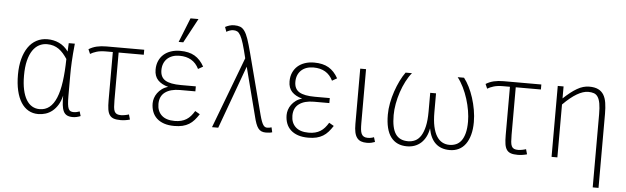

<svg xmlns="http://www.w3.org/2000/svg" viewBox="-55 -977 4501 1381"><g transform="rotate(5 2195.5 -286.5)"><path d="M543.9 2.9Q531.2 8.3 516.6 11.7Q502 15.1 487.8 15.1Q461.9 15.1 445.8 6.8Q429.7 -1.5 420.9 -19.5Q412.1 -37.6 408.9 -65.4Q405.8 -93.3 405.8 -132.8Q396.5 -93.3 379.4 -65.4Q362.3 -37.6 340.1 -19.5Q317.9 -1.5 291.7 6.8Q265.6 15.1 237.8 15.1Q198.7 15.1 167.5 -2.7Q136.2 -20.5 114.3 -54.9Q92.3 -89.4 80.6 -139.6Q68.8 -189.9 68.8 -254.9Q68.8 -316.9 82 -367.2Q95.2 -417.5 119.6 -453.1Q144 -488.8 179.4 -507.8Q214.8 -526.9 258.8 -526.9Q280.8 -526.9 301.8 -522.5Q322.8 -518.1 342.3 -509Q361.8 -500 378.9 -485.6Q396 -471.2 410.2 -451.2Q411.1 -467.8 411.6 -483.9Q412.1 -500 413.1 -512.2H457Q452.6 -470.7 450.2 -438.7Q447.8 -406.7 446.3 -379.6Q444.8 -352.5 444.3 -328.9Q443.8 -305.2 443.8 -280.8V-132.8Q443.8 -97.2 446.3 -75.2Q448.7 -53.2 454.3 -41.3Q460 -29.3 469.2 -25.1Q478.5 -21 492.2 -21Q502.4 -21 512.9 -23.4Q523.4 -25.9 534.2 -29.8ZM245.1 -21Q286.1 -21 315.9 -44.9Q345.7 -68.8 365.2 -116.2Q384.8 -163.6 394.5 -233.9Q404.3 -304.2 405.8 -397Q391.6 -418.5 376.5 -435.8Q361.3 -453.1 343.8 -465.6Q326.2 -478 305.2 -484.6Q284.2 -491.2 258.8 -491.2Q228 -491.2 201.4 -477.3Q174.8 -463.4 155 -434.1Q135.3 -404.8 124 -359.6Q112.8 -314.5 112.8 -252Q112.8 -193.4 122.3 -150.1Q131.8 -106.9 149.2 -78.1Q166.5 -49.3 190.9 -35.2Q215.3 -21 245.1 -21Z M958 -476.1H776.4V-132.8Q776.4 -103 778.1 -83Q779.8 -63 785.6 -51Q791.5 -39.1 802.7 -33.9Q814 -28.8 833 -28.8Q838.9 -28.8 846.7 -29.8Q854.5 -30.8 862.1 -32.2Q869.6 -33.7 876.7 -35.4Q883.8 -37.1 889.2 -39.1L899.4 -2.9Q893.6 -1 885.5 0.7Q877.4 2.4 868.4 3.9Q859.4 5.4 850.1 6.1Q840.8 6.8 833 6.8Q802.2 6.8 783.2 0.5Q764.2 -5.9 753.2 -21.5Q742.2 -37.1 738.3 -63Q734.4 -88.9 734.4 -127.9V-476.1H685.1Q644.5 -476.1 617.4 -467.8Q590.3 -459.5 572.3 -448.2L558.1 -481Q584.5 -497.6 615.5 -504.9Q646.5 -512.2 686 -512.2H958Z M1396.5 -85Q1380.4 -60.1 1363.8 -41.3Q1347.2 -22.5 1326.7 -10Q1306.2 2.4 1280.5 8.8Q1254.9 15.1 1220.7 15.1Q1178.2 15.1 1146.7 4.4Q1115.2 -6.3 1094 -25.9Q1072.8 -45.4 1062.3 -73Q1051.8 -100.6 1051.8 -133.8Q1051.8 -152.3 1057.9 -171.6Q1064 -190.9 1076.7 -208.5Q1089.4 -226.1 1108.2 -240Q1127 -253.9 1152.8 -261.2Q1104.5 -273.9 1078.1 -301.8Q1051.8 -329.6 1051.8 -377Q1051.8 -412.1 1064 -439.9Q1076.2 -467.8 1097.9 -487.1Q1119.6 -506.3 1149.9 -516.6Q1180.2 -526.9 1216.8 -526.9Q1280.3 -526.9 1321.5 -502.7Q1362.8 -478.5 1390.6 -428.2L1355.5 -408.2Q1335 -450.2 1299.8 -470.7Q1264.6 -491.2 1215.8 -491.2Q1187 -491.2 1164.6 -483.2Q1142.1 -475.1 1126.2 -460Q1110.4 -444.8 1102.1 -423.8Q1093.8 -402.8 1093.8 -377Q1093.8 -326.2 1129.6 -304.2Q1165.5 -282.2 1243.7 -282.2H1350.6V-246.1H1238.8Q1170.9 -246.1 1132.3 -217.5Q1093.8 -189 1093.8 -132.8Q1093.8 -81.1 1126 -51Q1158.2 -21 1220.7 -21Q1246.6 -21 1267.3 -26.4Q1288.1 -31.7 1304.9 -42.2Q1321.8 -52.7 1335.7 -68.6Q1349.6 -84.5 1361.8 -105ZM1232.9 -589.8H1199.7L1270 -766.1H1327.6Z M1833 -116.2Q1840.3 -88.9 1846.7 -72.3Q1853 -55.7 1859.6 -46.4Q1866.2 -37.1 1873.3 -33.9Q1880.4 -30.8 1888.2 -30.8Q1896.5 -30.8 1905.5 -32.7Q1914.6 -34.7 1918.9 -36.1L1926.8 -1Q1918.5 2 1906 3.4Q1893.6 4.9 1880.9 4.9Q1862.3 4.9 1848.9 -1Q1835.4 -6.8 1825.7 -19.8Q1815.9 -32.7 1808.1 -54Q1800.3 -75.2 1793 -106L1703.1 -455.1L1537.1 0H1492.2L1687 -514.2Q1671.4 -579.1 1659.7 -617.4Q1647.9 -655.8 1636.5 -675.8Q1625 -695.8 1613 -701.9Q1601.1 -708 1585.9 -708Q1571.8 -708 1557.9 -703.1Q1543.9 -698.2 1535.2 -691.9L1522.9 -726.1Q1535.6 -733.4 1553 -738.8Q1570.3 -744.1 1586.9 -744.1Q1612.8 -744.1 1630.6 -737.5Q1648.4 -731 1662.8 -710.9Q1677.2 -690.9 1689.7 -654.5Q1702.1 -618.2 1717.8 -558.1Z M2363.8 -85Q2347.7 -60.1 2331.1 -41.3Q2314.5 -22.5 2293.9 -10Q2273.4 2.4 2247.8 8.8Q2222.2 15.1 2188 15.1Q2145.5 15.1 2114 4.4Q2082.5 -6.3 2061.3 -25.9Q2040 -45.4 2029.5 -73Q2019 -100.6 2019 -133.8Q2019 -152.3 2025.1 -171.6Q2031.2 -190.9 2043.9 -208.5Q2056.6 -226.1 2075.4 -240Q2094.2 -253.9 2120.1 -261.2Q2071.8 -273.9 2045.4 -301.8Q2019 -329.6 2019 -377Q2019 -412.1 2031.2 -439.9Q2043.5 -467.8 2065.2 -487.1Q2086.9 -506.3 2117.2 -516.6Q2147.5 -526.9 2184.1 -526.9Q2247.6 -526.9 2288.8 -502.7Q2330.1 -478.5 2357.9 -428.2L2322.8 -408.2Q2302.2 -450.2 2267.1 -470.7Q2231.9 -491.2 2183.1 -491.2Q2154.3 -491.2 2131.8 -483.2Q2109.4 -475.1 2093.5 -460Q2077.6 -444.8 2069.3 -423.8Q2061 -402.8 2061 -377Q2061 -326.2 2096.9 -304.2Q2132.8 -282.2 2210.9 -282.2H2317.9V-246.1H2206.1Q2138.2 -246.1 2099.6 -217.5Q2061 -189 2061 -132.8Q2061 -81.1 2093.3 -51Q2125.5 -21 2188 -21Q2213.9 -21 2234.6 -26.4Q2255.4 -31.7 2272.2 -42.2Q2289.1 -52.7 2303 -68.6Q2316.9 -84.5 2329.1 -105Z M2669.4 3.9Q2659.7 7.8 2644.8 11.5Q2629.9 15.1 2611.3 15.1Q2586.4 15.1 2568.8 8.5Q2551.3 2 2539.8 -13.2Q2528.3 -28.3 2522.9 -52.7Q2517.6 -77.1 2517.6 -112.8V-512.2H2559.6V-122.1Q2559.6 -96.2 2561.5 -77.1Q2563.5 -58.1 2569.3 -45.7Q2575.2 -33.2 2586.2 -27.1Q2597.2 -21 2615.2 -21Q2626.5 -21 2638.7 -23.4Q2650.9 -25.9 2659.2 -29.8Z M3267.1 -512.2Q3287.6 -486.3 3305.4 -450.7Q3323.2 -415 3336.4 -373.8Q3349.6 -332.5 3357.4 -288.1Q3365.2 -243.7 3365.2 -200.2Q3365.2 -148.4 3354.2 -108.4Q3343.3 -68.4 3323.2 -40.8Q3303.2 -13.2 3274.2 1Q3245.1 15.1 3209.5 15.1Q3082 15.1 3055.2 -127.9Q3049.3 -93.3 3035.4 -66.4Q3021.5 -39.6 3001.5 -21.5Q2981.4 -3.4 2955.8 5.9Q2930.2 15.1 2900.4 15.1Q2824.7 15.1 2784.4 -38.1Q2744.1 -91.3 2744.1 -200.2Q2744.1 -240.7 2752.4 -284.4Q2760.7 -328.1 2774.9 -369.6Q2789.1 -411.1 2807.1 -448Q2825.2 -484.9 2845.2 -512.2H2891.1Q2868.2 -484.4 2848.9 -446.8Q2829.6 -409.2 2815.7 -367.4Q2801.8 -325.7 2793.9 -282.5Q2786.1 -239.3 2786.1 -200.2Q2786.1 -153.8 2793.2 -120.1Q2800.3 -86.4 2814.9 -64.7Q2829.6 -43 2852.1 -32.5Q2874.5 -22 2905.3 -22Q2933.1 -22 2956.8 -33.4Q2980.5 -44.9 2997.6 -71.5Q3014.6 -98.1 3024.4 -141.1Q3034.2 -184.1 3034.2 -247.1V-382.8H3076.2V-247.1Q3076.2 -187 3085.4 -144.3Q3094.7 -101.6 3111.6 -74.5Q3128.4 -47.4 3151.9 -34.7Q3175.3 -22 3204.1 -22Q3229.5 -22 3251.5 -31.2Q3273.4 -40.5 3289.3 -61.5Q3305.2 -82.5 3314.2 -116.5Q3323.2 -150.4 3323.2 -200.2Q3323.2 -236.3 3316.2 -278.6Q3309.1 -320.8 3295.9 -362.8Q3282.7 -404.8 3263.7 -443.6Q3244.6 -482.4 3221.2 -512.2Z M3825.2 -476.1H3643.6V-132.8Q3643.6 -103 3645.3 -83Q3647 -63 3652.8 -51Q3658.7 -39.1 3669.9 -33.9Q3681.2 -28.8 3700.2 -28.8Q3706.1 -28.8 3713.9 -29.8Q3721.7 -30.8 3729.2 -32.2Q3736.8 -33.7 3743.9 -35.4Q3751 -37.1 3756.3 -39.1L3766.6 -2.9Q3760.7 -1 3752.7 0.7Q3744.6 2.4 3735.6 3.9Q3726.6 5.4 3717.3 6.1Q3708 6.8 3700.2 6.8Q3669.4 6.8 3650.4 0.5Q3631.3 -5.9 3620.4 -21.5Q3609.4 -37.1 3605.5 -63Q3601.6 -88.9 3601.6 -127.9V-476.1H3552.2Q3511.7 -476.1 3484.6 -467.8Q3457.5 -459.5 3439.5 -448.2L3425.3 -481Q3451.7 -497.6 3482.7 -504.9Q3513.7 -512.2 3553.2 -512.2H3825.2Z M4257.8 192.9V-335Q4257.8 -382.3 4252.4 -412.4Q4247.1 -442.4 4235.8 -459.5Q4224.6 -476.6 4207.3 -482.7Q4189.9 -488.8 4166.5 -488.8Q4129.9 -488.8 4085 -462.6Q4040 -436.5 3985.8 -381.8V0H3943.8V-512.2H3985.8V-425.8Q4012.2 -450.7 4036.1 -469.5Q4060.1 -488.3 4082.3 -501.2Q4104.5 -514.2 4126.2 -520.5Q4147.9 -526.9 4170.4 -526.9Q4210 -526.9 4235.1 -514.6Q4260.3 -502.4 4274.7 -478.8Q4289.1 -455.1 4294.4 -420.7Q4299.8 -386.2 4299.8 -341.8V192.9Z"/></g></svg>

Font: Clear Sans Thin
Style: Regular
Weight: 250
Foundry: Intel Corporation
Version: Version 1.00